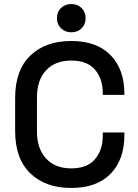

<svg xmlns="http://www.w3.org/2000/svg" viewBox="-20 -917 683 951"><path d="M333 14Q205 14 130 -58.5Q55 -131 55 -268V-432Q55 -569 130 -641.5Q205 -714 333 -714Q459 -714 527.5 -644Q596 -574 596 -453V-447H489V-456Q489 -527 450.5 -572Q412 -617 333 -617Q253 -617 208 -568.5Q163 -520 163 -434V-266Q163 -181 208 -132Q253 -83 333 -83Q412 -83 450.5 -128.5Q489 -174 489 -244V-261H596V-247Q596 -126 527.5 -56Q459 14 333 14ZM333 -757Q303 -757 282.5 -776.5Q262 -796 262 -827Q262 -858 282.5 -877.5Q303 -897 333 -897Q364 -897 384 -877.5Q404 -858 404 -827Q404 -796 384 -776.5Q364 -757 333 -757Z"/></svg>

Font: Space Grotesk Medium
Style: Regular
Weight: 500
Designer: Florian Karsten
Foundry: Florian Karsten
Version: Version 2.000